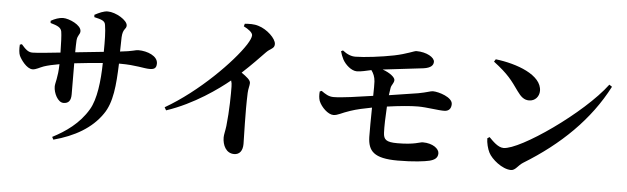

<svg xmlns="http://www.w3.org/2000/svg" viewBox="-51 -984 4033 1235"><g transform="rotate(5 1965.0 -367.0)"><path d="M150 -380C172 -380 195 -396 221 -405C245 -413 279 -421 320 -428C318 -338 302 -307 302 -282C302 -241 330 -182 367 -182C400 -182 415 -201 415 -241L414 -442C466 -448 534 -455 597 -460C595 -343 581 -224 541 -157C485 -61 397 -1 314 42L323 59C458 23 566 -39 632 -135C687 -212 696 -326 701 -465H710C810 -465 863 -448 899 -448C927 -448 944 -454 944 -487C944 -535 877 -562 818 -562C798 -562 786 -552 701 -543L703 -636C706 -693 729 -688 729 -713C729 -747 653 -793 600 -793C575 -793 546 -780 516 -764L517 -749C566 -738 587 -731 590 -704C597 -661 598 -606 597 -532L414 -513C414 -543 415 -573 416 -590C419 -626 436 -628 436 -651C436 -691 357 -726 318 -726C293 -726 263 -715 239 -701L240 -687C286 -674 308 -664 313 -638C317 -616 319 -561 320 -503C260 -497 174 -487 140 -487C112 -487 95 -504 68 -535L55 -531C53 -504 55 -475 62 -460C72 -438 111 -380 150 -380Z M1489 50C1525 50 1544 23 1544 -20C1544 -71 1537 -215 1542 -349C1543 -378 1551 -396 1551 -414C1551 -433 1526 -452 1492 -476C1552 -531 1602 -584 1637 -620C1664 -648 1689 -647 1689 -677C1689 -713 1629 -769 1574 -785C1544 -795 1512 -793 1485 -791L1480 -774C1510 -759 1538 -739 1538 -721C1538 -708 1529 -687 1512 -660C1438 -545 1230 -333 1018 -211L1029 -192C1205 -250 1359 -362 1429 -420C1433 -409 1435 -396 1435 -381C1436 -337 1435 -224 1424 -126C1420 -93 1413 -70 1413 -51C1413 -1 1437 50 1489 50Z M2229 -549C2258 -549 2292 -559 2322 -565C2336 -546 2346 -524 2348 -494C2349 -476 2349 -442 2348 -401C2253 -387 2148 -371 2094 -371C2063 -371 2042 -385 2015 -404L2003 -399C2001 -376 2002 -358 2008 -339C2024 -299 2069 -256 2103 -256C2132 -256 2154 -274 2210 -292C2248 -305 2299 -316 2347 -325C2346 -253 2345 -178 2346 -135C2349 -45 2386 0 2541 0C2644 0 2715 -10 2745 -17C2776 -25 2798 -38 2798 -69C2798 -98 2758 -131 2692 -131C2673 -131 2641 -111 2529 -111C2456 -111 2440 -127 2438 -171C2436 -207 2438 -275 2442 -340C2519 -351 2594 -358 2641 -358C2699 -358 2773 -344 2813 -345C2841 -346 2856 -363 2856 -392C2856 -436 2766 -464 2728 -464C2714 -464 2690 -453 2635 -443L2448 -414L2455 -462C2459 -483 2475 -494 2475 -514C2475 -531 2443 -558 2394 -575L2656 -606C2703 -613 2718 -631 2718 -653C2718 -681 2667 -712 2600 -712C2586 -712 2543 -689 2460 -672C2382 -656 2266 -642 2214 -642C2186 -641 2158 -652 2129 -675L2117 -669C2122 -651 2128 -634 2137 -617C2155 -584 2194 -549 2229 -549Z M3272 -3C3301 -3 3314 -36 3346 -56C3578 -198 3760 -374 3873 -593L3855 -605C3711 -412 3320 -140 3212 -140C3176 -140 3141 -178 3117 -202L3103 -193C3103 -164 3113 -125 3125 -102C3145 -62 3215 -3 3272 -3ZM3349 -459C3388 -459 3414 -490 3414 -526C3414 -629 3250 -688 3113 -704L3103 -688C3199 -615 3224 -578 3271 -512C3296 -477 3317 -459 3349 -459Z"/></g></svg>

Font: Source Han Serif CN
Style: Bold
Weight: 700
Designer: Ryoko NISHIZUKA 西塚涼子 (kana & ideographs); Frank Grießhammer (Latin, Greek & Cyrillic); Wenlong ZHANG 张文龙 (bopomofo); San
Foundry: Adobe
Version: Version 2.003;hotconv 1.1.1;makeotfexe 2.6.0